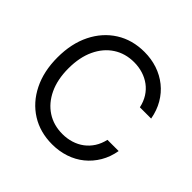

<svg xmlns="http://www.w3.org/2000/svg" viewBox="-187 -913 1100 1100"><g transform="rotate(45 363.0 -363.5)"><path d="M381.3 10.7Q283.7 10.7 209.2 -35.9Q134.8 -82.5 92.8 -167Q50.8 -251.5 50.8 -363.3Q50.8 -476.1 92.8 -560.3Q134.8 -644.5 209.2 -691.4Q283.7 -738.3 381.3 -738.3Q437.5 -738.3 487.1 -721.7Q536.6 -705.1 576.2 -673.3Q615.7 -641.6 641.8 -596.7Q668 -551.8 678.2 -495.1H586.9Q578.6 -533.7 559.8 -563.5Q541 -593.3 513.7 -613.5Q486.3 -633.8 452.6 -644.3Q418.9 -654.8 381.3 -654.8Q309.6 -654.8 255.1 -619.1Q200.7 -583.5 170.2 -518.3Q139.6 -453.1 139.6 -363.3Q139.6 -273.9 170.4 -208.7Q201.2 -143.6 255.4 -108.2Q309.6 -72.8 381.3 -72.8Q418.9 -72.8 452.6 -83.3Q486.3 -93.8 513.4 -114Q540.5 -134.3 559.6 -163.8Q578.6 -193.4 587.4 -231.9H678.2Q668.5 -175.8 642.1 -131.1Q615.7 -86.4 576.4 -54.4Q537.1 -22.5 487.3 -5.9Q437.5 10.7 381.3 10.7Z"/></g></svg>

Font: Inter 24pt
Style: Regular
Weight: 400
Designer: Rasmus Andersson
Foundry: rsms
Version: Version 4.001;git-66647c0bb